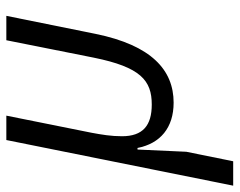

<svg xmlns="http://www.w3.org/2000/svg" viewBox="-105 -461 756 606"><g transform="rotate(-90 273.0 -158.0)"><path d="M252 12C355 12 433 -58 469 -234L526 -516H449L394 -240C364 -92 322 -57 246 -57C180 -57 146 -85 146 -151C146 -185 151 -215 157 -247L211 -516H134L-10 200H67L97 52L104 -102H109C123 -30 173 12 252 12Z"/></g></svg>

Font: Braiins Sans
Style: Italic
Weight: 400
Italic angle: -11.31°
Designer: Mike Abbink, Paul van der Laan, Pieter van Rosmalen, Jiri Chlebus, Lubos Buracinsky
Foundry: Bold Monday, Sudetype
Version: Version 1.000;hotconv 1.0.109;makeotfexe 2.5.65596